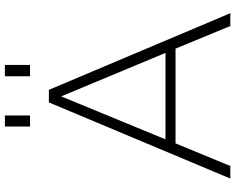

<svg xmlns="http://www.w3.org/2000/svg" viewBox="-106 -830 937 764"><g transform="rotate(-90 362.0 -448.5)"><path d="M533 -258H189L360 -673ZM691 0 386 -722H336L33 0H83L173 -218H550L640 0ZM284 -797V-897H240V-797ZM485 -797V-897H440V-797Z"/></g></svg>

Font: Perun ExtraLight
Style: Regular
Weight: 200
Foundry: Copyright (c) Stefan Peev, Context Ltd, 2016
Version: Version 1.089